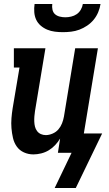

<svg xmlns="http://www.w3.org/2000/svg" viewBox="-20 -760 540 955"><path d="M293 -600Q273 -600 253 -602.5Q233 -605 215 -612.5Q197 -620 182.5 -632.5Q168 -645 160 -662Q152 -679 150.5 -699.5Q149 -720 152 -740H240Q238 -726 241 -712Q244 -698 253.5 -689.5Q263 -681 277 -677.5Q291 -674 305 -674Q319 -674 334 -677.5Q349 -681 361.5 -689.5Q374 -698 382 -712Q390 -726 392 -740H480Q477 -720 468.5 -699.5Q460 -679 446 -662Q432 -645 413.5 -632.5Q395 -620 375 -612.5Q355 -605 334 -602.5Q313 -600 293 -600ZM252 175 336 0H268L279 -71Q269 -54 254.5 -38.5Q240 -23 222.5 -12.5Q205 -2 185 3Q165 8 146 8Q121 8 99 -2Q77 -12 63.5 -31Q50 -50 44.5 -74Q39 -98 37 -122.5Q35 -147 37 -172Q39 -197 43 -222L77 -424H49V-520H206L154 -207Q152 -194 151 -181Q150 -168 150.5 -155Q151 -142 154 -130Q157 -118 164.5 -108Q172 -98 183.5 -93Q195 -88 208 -88Q224 -88 241.5 -95.5Q259 -103 270.5 -116.5Q282 -130 288.5 -146.5Q295 -163 298 -180L354 -520H467L397 -96H488L357 175Z"/></svg>

Font: Iosevka Curly Slab
Style: Bold Italic
Weight: 700
Italic angle: -9°
Monospace: yes
Designer: Belleve Invis
Foundry: Belleve Invis
Version: Version 22.1.2; ttfautohint (v1.8.4)